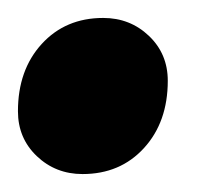

<svg xmlns="http://www.w3.org/2000/svg" viewBox="-24 -180 239 214"><path d="M68 14Q38 14 17 -6Q-4 -26 -4 -56Q-4 -102 22.5 -131Q49 -160 91 -160Q121 -160 142 -140Q163 -120 163 -90Q163 -44 136.5 -15Q110 14 68 14Z"/></svg>

Font: Platypi SemiBold
Style: Italic
Weight: 600
Italic angle: -13°
Designer: David Sargent
Foundry: Bolt Cutter Type
Version: Version 1.200; ttfautohint (v1.8.4.7-5d5b)